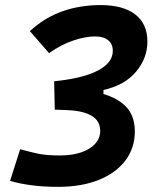

<svg xmlns="http://www.w3.org/2000/svg" viewBox="-20 -723 626 753"><path d="M208 9.8Q149.8 9.8 102.4 3.4Q55.1 -2.9 19.5 -13.7L59.1 -137.7Q87.4 -129.9 122.8 -121.6Q158.1 -113.3 214.8 -113.3Q262.6 -113.3 298 -125.3Q333.4 -137.3 353.2 -159.1Q373 -180.9 373 -210Q373 -248.5 339.8 -268.6Q306.6 -288.6 245.1 -291L194.8 -293L192.4 -404.3L341.8 -363.3Q418 -352.5 463.4 -314.9Q508.8 -277.3 508.8 -208Q508.8 -142 471.4 -93Q434.1 -43.9 366.7 -17.1Q299.2 9.8 208 9.8ZM194.8 -293 192.4 -404.3Q304.7 -415.5 363.5 -446.1Q422.4 -476.6 422.4 -523.4Q422.4 -550.2 404.5 -565.1Q386.6 -580.1 353 -580.1Q314.3 -580.1 266.8 -563.9Q219.3 -547.8 172.4 -514.6L97.2 -601.1Q156.2 -654.8 225.5 -679Q294.8 -703.1 374.5 -703.1Q463.2 -703.1 510.7 -666.2Q558.1 -629.2 558.1 -560.1Q558.1 -495.1 513.7 -441.9Q469.2 -388.7 385.7 -370.1V-293Z"/></svg>

Font: Cascadia Code PL
Style: Italic
Weight: 400
Italic angle: -10°
Monospace: yes
Designer: Aaron Bell
Foundry: Saja Typeworks
Version: Version 2404.023